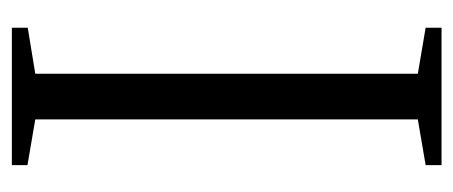

<svg xmlns="http://www.w3.org/2000/svg" viewBox="-246 -538 783 332"><g transform="rotate(90 146.0 -371.5)"><path d="M107 -40.5V-702L27.5 -715.5V-743H265V-715.5L186 -702V-40.5L265 -27V0H27.5V-27.5Z"/></g></svg>

Font: Merriweather 96pt Light
Style: Regular
Weight: 300
Version: Version 2.100